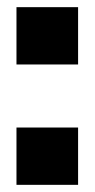

<svg xmlns="http://www.w3.org/2000/svg" viewBox="-20 -516 264 536"><path d="M26 0V-160H198V0ZM26 -336V-496H198V-336Z"/></svg>

Font: Host Grotesk Black
Style: Regular
Weight: 900
Designer: Doğukan Karapınar based on Poppins by Indian Type Foundry, Jonny Pinhorn
Foundry: Element Type
Version: Version 1.000; ttfautohint (v1.8.4.7-5d5b);gftools[0.9.33]